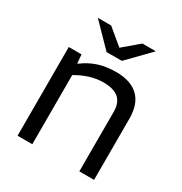

<svg xmlns="http://www.w3.org/2000/svg" viewBox="-162 -806 877 926"><g transform="rotate(30 277.0 -343.0)"><path d="M148 0H66V-494H137L141 -446H144Q184 -476 227.5 -490Q271 -504 325 -504Q407 -504 449.5 -463Q492 -422 492 -342V0H410V-332Q410 -382 382 -406Q354 -430 296 -430Q260 -430 222.5 -418.5Q185 -407 148 -385ZM117 -686H191L279 -613L365 -686H440L321 -564H236Z"/></g></svg>

Font: Blinker
Style: Regular
Weight: 400
Designer: Juergen Huber
Foundry: supertype
Version: Version 1.017;hotconv 1.0.117;makeotfexe 2.5.65602